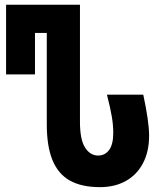

<svg xmlns="http://www.w3.org/2000/svg" viewBox="-20 -750 640 790"><path d="M172.5 -238.5V-614.5H124V-444H5V-730.5H309V-249Q309 -175.5 330 -142.8Q351 -110 384 -110Q412 -110 429 -133Q446 -156 446 -203.5Q446 -235.5 440 -270.8Q434 -306 420 -360.5H569.5Q593.5 -249 593.5 -192Q593.5 -126.5 568.5 -78.8Q543.5 -31 498 -5.5Q452.5 20 391.5 20Q315.5 20 267.2 -7.2Q219 -34.5 195.8 -91.5Q172.5 -148.5 172.5 -238.5Z"/></svg>

Font: JuliaMono ExtraBold
Style: Regular
Weight: 800
Monospace: yes
Designer: cormullion
Foundry: corm
Version: Version 0.055; ttfautohint (v1.8.4)